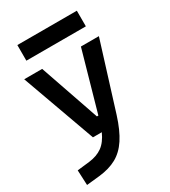

<svg xmlns="http://www.w3.org/2000/svg" viewBox="-227 -830 1039 1174"><g transform="rotate(-30 293.0 -243.0)"><path d="M31.7 234.4 26.9 128.4 112.8 118.7Q169.9 111.8 207.5 84.7Q245.1 57.6 271 0H208.5L22 -517.6H148.9L293.5 -98.6H303.7L422.4 -517.6H549.3L402.3 -45.9Q373 46.9 335.7 103.8Q298.3 160.6 247.1 188.7Q195.8 216.8 124.5 224.6ZM90.3 -609.4V-719.7H510.3V-609.4Z"/></g></svg>

Font: Cascadia Mono PL SemiBold
Style: Regular
Weight: 600
Monospace: yes
Designer: Aaron Bell
Foundry: Saja Typeworks
Version: Version 2404.023; ttfautohint (v1.8.4)